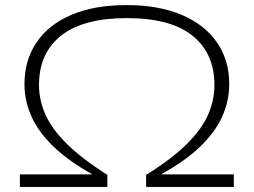

<svg xmlns="http://www.w3.org/2000/svg" viewBox="-20 -733 995 753"><path d="M58 0V-49H341V-50Q248 -102 189.5 -158.5Q131 -215 103.5 -276Q76 -337 76 -403Q76 -497 123.5 -567Q171 -637 260.5 -675Q350 -713 477 -713Q603 -713 693 -674.5Q783 -636 831 -566.5Q879 -497 879 -403Q879 -337 851.5 -276Q824 -215 765.5 -158.5Q707 -102 613 -50V-49H897V0H553V-47Q654 -110 712.5 -168Q771 -226 796 -283Q821 -340 821 -400Q821 -523 735.5 -592.5Q650 -662 477 -662Q307 -662 220 -593.5Q133 -525 133 -400Q133 -340 158.5 -283Q184 -226 243 -168Q302 -110 401 -47V0Z"/></svg>

Font: Nunito Sans 7pt Expanded ExtraLight
Style: Regular
Weight: 250
Width: 7
Designer: Vernon Adams
Foundry: Vernon Adams
Version: Version 3.101;gftools[0.9.27]